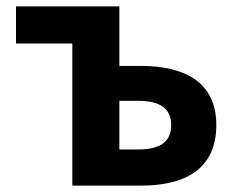

<svg xmlns="http://www.w3.org/2000/svg" viewBox="-20 -580 738 600"><path d="M206 0H421C556 0 656 -50 656 -189C656 -324 556 -374 421 -374H353V-560H30V-444H206ZM353 -113V-265H412C481 -265 515 -240 515 -190C515 -137 481 -113 412 -113Z"/></svg>

Font: Noto Sans Mono CJK TC
Style: Bold
Weight: 700
Designer: Ryoko NISHIZUKA 西塚涼子 (kana, bopomofo & ideographs); Paul D. Hunt (Latin, Greek & Cyrillic); Sandoll Communications 산돌커뮤니
Foundry: Adobe
Version: Version 2.004;hotconv 1.0.118;makeotfexe 2.5.65603